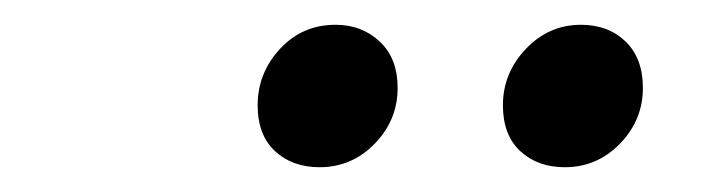

<svg xmlns="http://www.w3.org/2000/svg" viewBox="-20 -715 566 155"><path d="M238 -580Q216 -580 202 -593Q188 -606 188 -630Q188 -656 206 -675.5Q224 -695 251 -695Q272 -695 286.5 -681.5Q301 -668 301 -644Q301 -618 282.5 -599Q264 -580 238 -580ZM436 -580Q414 -580 400 -593Q386 -606 386 -630Q386 -656 404.5 -675.5Q423 -695 449 -695Q471 -695 485 -681.5Q499 -668 499 -644Q499 -618 480.5 -599Q462 -580 436 -580Z"/></svg>

Font: Source Sans 3 ExtraLight SemiBold
Style: Italic
Weight: 600
Italic angle: -11°
Version: Version 3.052;hotconv 1.1.0;makeotfexe 2.6.0